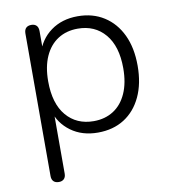

<svg xmlns="http://www.w3.org/2000/svg" viewBox="-78 -562 731 816"><g transform="rotate(-10 287.5 -154.0)"><path d="M111 186Q96 186 88 178Q80 170 80 155V-460Q80 -476 88 -484Q96 -492 111 -492Q125 -492 133 -484Q141 -476 141 -460V-358L130 -364Q147 -424 195 -459Q243 -494 311 -494Q376 -494 424.5 -463Q473 -432 499.5 -376Q526 -320 526 -243Q526 -166 499.5 -109.5Q473 -53 425 -22.5Q377 8 311 8Q243 8 195 -27Q147 -62 130 -120H141V155Q141 170 133 178Q125 186 111 186ZM302 -43Q351 -43 387.5 -66.5Q424 -90 444 -135Q464 -180 464 -243Q464 -338 420 -390Q376 -442 302 -442Q253 -442 216.5 -418.5Q180 -395 160 -350.5Q140 -306 140 -243Q140 -147 184 -95Q228 -43 302 -43Z"/></g></svg>

Font: Nunito ExtraLight Light
Style: Regular
Weight: 300
Version: Version 3.602